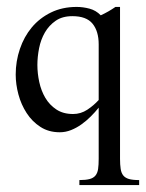

<svg xmlns="http://www.w3.org/2000/svg" viewBox="-20 -367 418 549"><path d="M207 162.1V147.9Q225.1 147.9 236.1 145Q247.1 142.1 252.9 135Q258.8 127.9 260.5 116.2Q262.2 104.5 262.2 86.9V-59.1Q252 -46.4 239.5 -33.9Q227.1 -21.5 213.1 -11.5Q199.2 -1.5 183.3 4.9Q167.5 11.2 150.9 11.2Q119.1 11.2 95.5 -4.2Q71.8 -19.5 56.2 -43.7Q40.5 -67.9 32.7 -96.9Q24.9 -126 24.9 -153.8Q24.9 -191.9 36.9 -227.1Q48.8 -262.2 71 -288.8Q93.3 -315.4 125.7 -331.3Q158.2 -347.2 199.2 -347.2Q217.3 -347.2 235.8 -342.3Q254.4 -337.4 268.1 -323.2Q290.5 -333.5 310.1 -347.2H323.2V86.9Q323.2 104 325 115.7Q326.7 127.4 332.3 134.5Q337.9 141.6 348.6 144.8Q359.4 147.9 377.9 147.9V162.1ZM262.2 -240.2Q262.2 -277.8 244.6 -299.3Q227.1 -320.8 187 -320.8Q158.2 -320.8 139.2 -307.6Q120.1 -294.4 108.4 -274.2Q96.7 -253.9 91.8 -229.2Q86.9 -204.6 86.9 -181.2Q86.9 -157.2 92.3 -132.3Q97.7 -107.4 109.6 -87.2Q121.6 -66.9 141.1 -54Q160.6 -41 189 -41Q210.9 -41 229.5 -53.2Q248 -65.4 262.2 -81.1Z"/></svg>

Font: Scheherazade
Style: Regular
Weight: 400
Designer: SIL International
Foundry: SIL International
Version: Version 2.100 (build 932/914)